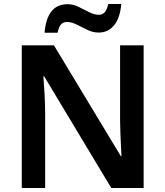

<svg xmlns="http://www.w3.org/2000/svg" viewBox="-20 -941 828 961"><path d="M699 0H537L201 -559H197Q200 -524 203 -471.5Q206 -419 206 -370V0H89V-714H250L585 -159H588Q587 -178 585.5 -209.5Q584 -241 582.5 -276.5Q581 -312 581 -341V-714H699ZM203 -777Q215 -920 318 -920Q346 -920 373.5 -906.5Q401 -893 426.5 -880Q452 -867 475 -867Q492 -867 503.5 -879Q515 -891 522 -921H587Q581 -851 551 -814.5Q521 -778 474 -778Q445 -778 417.5 -791.5Q390 -805 364 -818Q338 -831 315 -831Q297 -831 286 -819.5Q275 -808 268 -777Z"/></svg>

Font: Noto Sans Lao Looped SemiBold
Style: Regular
Weight: 600
Designer: Mark Frömberg, Ben Mitchell
Foundry: The Fontpad Ltd
Version: Version 1.002; ttfautohint (v1.8.4.7-5d5b)